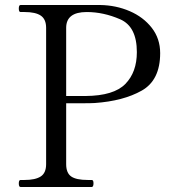

<svg xmlns="http://www.w3.org/2000/svg" viewBox="-20 -746 695 766"><path d="M619 -534Q619 -426 545.5 -384.5Q472 -343 358 -335Q345 -334 301 -334H244V-91Q244 -56 264 -42Q284 -28 330 -28H346Q353 -28 353 -15Q353 0 346 0H62Q55 0 55 -14Q55 -28 62 -28H78Q121 -28 142.5 -42Q164 -56 164 -91V-635Q164 -669 143 -683.5Q122 -698 78 -698H62Q55 -698 55 -712Q55 -726 62 -726H272H380Q443 -725 497.5 -701.5Q552 -678 585.5 -635Q619 -592 619 -534ZM526 -538Q526 -640 459.5 -669Q393 -698 326 -698Q244 -698 244 -635V-363H279H322Q434 -364 480 -411Q526 -458 526 -538Z"/></svg>

Font: Shippori Mincho
Style: Regular
Weight: 400
Designer: FONTDASU
Foundry: FONTDASU / Google Inc. / but / Adobe
Version: Version 3.110; ttfautohint (v1.8.3)